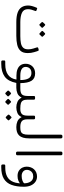

<svg xmlns="http://www.w3.org/2000/svg" viewBox="1024 -1814 1035 3124"><g transform="rotate(90 1542.0 -252.5)"><path d="M341 0Q244 0 184.5 -22Q125 -44 97.5 -87Q70 -130 70 -192Q70 -221 79 -255Q88 -289 105 -328Q108 -336 113 -338.5Q118 -341 129 -336L150 -328Q157 -326 159.5 -321.5Q162 -317 158 -306Q148 -279 139 -250Q130 -221 130 -189Q130 -119 187.5 -92Q245 -65 341 -65H569Q634 -65 682 -74.5Q730 -84 756.5 -111.5Q783 -139 783 -193Q783 -237 770 -277L753 -331Q749 -343 752 -349Q755 -355 767 -358L786 -363Q800 -367 805.5 -359.5Q811 -352 815 -336L829 -290Q837 -264 840.5 -238.5Q844 -213 844 -186Q844 -110 809 -70Q774 -30 711 -15Q648 0 564 0ZM395 -379Q391 -375 385 -375Q379 -375 374 -380L343 -412Q339 -417 339 -422.5Q339 -428 343 -433L374 -465Q379 -470 385 -470Q391 -470 395 -465L427 -433Q432 -429 432.5 -422.5Q433 -416 428 -411ZM542 -379Q538 -374 532 -375Q526 -376 521 -380L488 -412Q484 -416 484 -422.5Q484 -429 488 -433L521 -465Q526 -470 531 -470Q536 -470 541 -465L573 -433Q578 -429 578 -422.5Q578 -416 573 -411Z M985 245Q975 245 969.5 239.5Q964 234 964 224V197Q964 189 969.5 184.5Q975 180 985 180H1026Q1136 180 1198.5 134Q1261 88 1275 -2H1209Q1150 -2 1107 -19Q1064 -36 1041 -69.5Q1018 -103 1018 -152Q1018 -184 1028.5 -211.5Q1039 -239 1059 -260.5Q1079 -282 1108 -294Q1137 -306 1173 -306Q1258 -306 1295 -246.5Q1332 -187 1333 -65H1422Q1437 -65 1437 -50V-30Q1437 0 1407 0H1330Q1304 133 1227 189Q1150 245 1020 245ZM1211 -65H1283Q1283 -151 1256.5 -198.5Q1230 -246 1168 -246Q1132 -246 1110 -231.5Q1088 -217 1078.5 -196Q1069 -175 1069 -154Q1069 -109 1105.5 -87Q1142 -65 1211 -65Z M1407 0Q1392 0 1392 -16V-35Q1392 -65 1422 -65Q1488 -65 1515 -90Q1542 -115 1542 -182V-285Q1542 -305 1562 -305H1582Q1602 -305 1602 -285V-182Q1602 -135 1616 -109.5Q1630 -84 1660.5 -74.5Q1691 -65 1742 -65Q1757 -65 1757 -50V-30Q1757 0 1727 0Q1681 0 1638 -18Q1595 -36 1568 -87Q1544 -36 1500 -18Q1456 0 1407 0ZM1511 176Q1507 180 1501 179.5Q1495 179 1490 175L1458 143Q1454 139 1454 132.5Q1454 126 1458 122L1490 90Q1495 85 1500.5 85Q1506 85 1511 90L1543 122Q1548 126 1548.5 132.5Q1549 139 1544 144ZM1648 176Q1644 180 1638 179.5Q1632 179 1627 175L1594 143Q1590 139 1590 132.5Q1590 126 1594 122L1627 90Q1632 85 1637.5 85Q1643 85 1647 90L1679 122Q1684 126 1684.5 132.5Q1685 139 1680 144Z M1727 0Q1712 0 1712 -16V-35Q1712 -65 1742 -65H1757Q1806 -65 1834 -89Q1862 -113 1862 -182V-285Q1862 -305 1882 -305H1902Q1922 -305 1922 -285V-182Q1922 -112 1953.5 -88.5Q1985 -65 2041 -65H2062Q2077 -65 2077 -50V-30Q2077 0 2047 0Q1998 0 1955 -18Q1912 -36 1885 -87Q1863 -36 1819.5 -18Q1776 0 1727 0ZM1902 169Q1898 173 1892 172.5Q1886 172 1881 168L1849 136Q1845 132 1845 125.5Q1845 119 1849 115L1881 83Q1886 78 1891.5 78Q1897 78 1901 83L1933 115Q1938 119 1938.5 125.5Q1939 132 1934 137Z M2047 0Q2032 0 2032 -15V-35Q2032 -65 2062 -65Q2099 -65 2123.5 -75.5Q2148 -86 2160 -114.5Q2172 -143 2172 -198V-727Q2172 -737 2178.5 -743.5Q2185 -750 2195 -750H2209Q2220 -750 2226 -743.5Q2232 -737 2232 -727V-208Q2232 -150 2220 -110Q2208 -70 2184.5 -45.5Q2161 -21 2126.5 -10.5Q2092 0 2047 0Z M2470 5Q2460 5 2453.5 -1.5Q2447 -8 2447 -18V-727Q2447 -737 2453.5 -743.5Q2460 -750 2470 -750H2484Q2495 -750 2501 -743.5Q2507 -737 2507 -727V-18Q2507 -8 2501 -1.5Q2495 5 2484 5Z M2678 245Q2668 245 2662.5 239.5Q2657 234 2657 224V197Q2657 189 2662.5 184.5Q2668 180 2678 180H2708Q2798 180 2856 148Q2914 116 2941 48.5Q2968 -19 2965 -125L3019 -123Q3019 -4 2988.5 78.5Q2958 161 2888.5 203Q2819 245 2703 245ZM2963 -125Q2963 -192 2934 -233.5Q2905 -275 2852 -275Q2815 -275 2791 -259.5Q2767 -244 2755.5 -220.5Q2744 -197 2744 -173Q2744 -133 2772 -110Q2800 -87 2843 -87Q2888 -87 2921.5 -100.5Q2955 -114 2965 -130L2975 -70Q2954 -48 2921 -34Q2888 -20 2843 -20Q2793 -20 2759.5 -41.5Q2726 -63 2709 -96.5Q2692 -130 2692 -167Q2692 -203 2703 -234Q2714 -265 2735 -288Q2756 -311 2786 -324Q2816 -337 2853 -337Q2900 -337 2937.5 -311.5Q2975 -286 2997 -238.5Q3019 -191 3019 -123Z"/></g></svg>

Font: Rubik Light
Style: Italic
Weight: 300
Italic angle: -12°
Designer: Hubert and Fischer
Foundry: Hubert and Fischer
Version: Version 2.300;gftools[0.9.30]